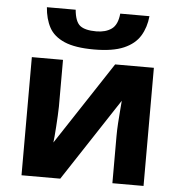

<svg xmlns="http://www.w3.org/2000/svg" viewBox="-54 -833 829 884"><g transform="rotate(5 360.0 -390.5)"><path d="M601 -781Q596 -729 572 -689.5Q548 -650 497 -628Q446 -606 360 -606Q272 -606 222.5 -627.5Q173 -649 152 -688Q131 -727 127 -781H260Q265 -726 288 -708Q311 -690 363 -690Q406 -690 433.5 -709.5Q461 -729 466 -781ZM222 -330Q222 -313 220.5 -288Q219 -263 217.5 -237Q216 -211 214 -191Q212 -171 211 -163L463 -546H642V0H498V-218Q498 -245 500 -277.5Q502 -310 504.5 -338.5Q507 -367 508 -382L257 0H78V-546H222Z"/></g></svg>

Font: RS Noto Sans
Style: Bold
Weight: 700
Designer: Monotype Design Team
Foundry: Monotype Imaging Inc.
Version: Version 3.10